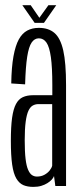

<svg xmlns="http://www.w3.org/2000/svg" viewBox="-20 -711 302 734"><path d="M107.5 3.5Q124.5 3.5 137.8 -0.5Q151 -4.5 161 -10.8Q171 -17 177.5 -24Q184 -31 186.5 -38L191.5 0H232.5V-385.5Q232.5 -471 221.8 -518.2Q211 -565.5 188.2 -585Q165.5 -604.5 128.5 -604.5Q103.5 -604.5 84.2 -594.2Q65 -584 52 -560.5Q39 -537 31.5 -495.8Q24 -454.5 23 -392L76 -388.5Q78 -456 84 -494.2Q90 -532.5 101 -548.5Q112 -564.5 128.5 -564.5Q146.5 -564.5 157.8 -548Q169 -531.5 174.5 -492.5Q180 -453.5 180 -385.5V-347H106Q83.5 -347 67.2 -339.5Q51 -332 41 -313.2Q31 -294.5 26.2 -260.5Q21.5 -226.5 21.5 -172.5Q21.5 -116.5 26.5 -81.8Q31.5 -47 42.5 -28.5Q53.5 -10 69.5 -3.2Q85.5 3.5 107.5 3.5ZM121 -36Q111 -36 102.5 -41.5Q94 -47 87.5 -61.8Q81 -76.5 77.8 -103.5Q74.5 -130.5 74.5 -175Q74.5 -218 78.2 -245.8Q82 -273.5 88.8 -287.8Q95.5 -302 105.2 -307.5Q115 -313 127 -313H179.5V-77.5Q177.5 -69 169.8 -59.2Q162 -49.5 149.8 -42.8Q137.5 -36 121 -36ZM112.5 -623.5H148L195 -691H165L130.5 -643L97.5 -691H65.5Z"/></svg>

Font: Anybody ExtraCondensed Light
Style: Regular
Weight: 300
Width: 2
Version: Version 1.113;gftools[0.9.25]